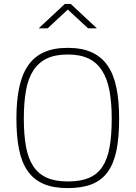

<svg xmlns="http://www.w3.org/2000/svg" viewBox="-20 -954 696 983"><path d="M327 -25Q392 -25 435 -43Q478 -61 504 -100Q530 -139 541 -200Q552 -261 552 -347Q552 -428 540.5 -489.5Q529 -551 502.5 -592.5Q476 -634 433 -654.5Q390 -675 327 -675Q263 -675 220 -654.5Q177 -634 150.5 -593Q124 -552 113 -490.5Q102 -429 102 -347Q102 -264 113 -203.5Q124 -143 150 -103.5Q176 -64 219 -44.5Q262 -25 327 -25ZM327 9Q253 9 203 -12.5Q153 -34 122 -78Q91 -122 77.5 -189Q64 -256 64 -347Q64 -436 78 -504Q92 -572 123 -617.5Q154 -663 204 -686Q254 -709 327 -709Q400 -709 450 -686Q500 -663 531 -618Q562 -573 576 -505Q590 -437 590 -347Q590 -252 576.5 -185Q563 -118 532 -74.5Q501 -31 450.5 -11Q400 9 327 9ZM312 -934H342L476 -809H431L327 -905L224 -809H178Z"/></svg>

Font: Panefresco 1wt
Style: Regular
Weight: 250
Version: Version 1.000